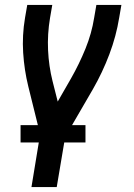

<svg xmlns="http://www.w3.org/2000/svg" viewBox="-20 -540 540 775"><path d="M107 215 142 2 94 -192Q78 -257 73.5 -327Q69 -397 81 -468L90 -520H191L182 -468Q171 -402 174 -337.5Q177 -273 192 -213L213 -130L267 -224Q300 -282 325 -343.5Q350 -405 360 -468L369 -520H470L461 -468Q449 -394 421.5 -321Q394 -248 355 -180L243 13L209 215ZM325 35H63V-35H325Z"/></svg>

Font: Iosevka Term Curly SmBd Obl
Style: Regular
Weight: 600
Italic angle: -9°
Designer: Belleve Invis
Foundry: Belleve Invis
Version: Version 32.3.0